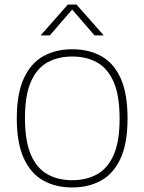

<svg xmlns="http://www.w3.org/2000/svg" viewBox="-20 -819 636 846"><path d="M298 7Q225 7 170.2 -23.8Q115.5 -54.5 84.8 -121.5Q54 -188.5 54 -297Q54 -406.5 85 -473.8Q116 -541 171 -571.5Q226 -602 298 -602Q371.5 -602 426.5 -571.5Q481.5 -541 511.8 -473.8Q542 -406.5 542 -297Q542 -188.5 511.5 -121.5Q481 -54.5 426 -23.8Q371 7 298 7ZM298 -25Q360.5 -25 407.5 -51Q454.5 -77 480.8 -136.2Q507 -195.5 507 -296Q507 -398 480.8 -458Q454.5 -518 407.5 -544Q360.5 -570 298 -570Q236 -570 189.2 -544.2Q142.5 -518.5 116.2 -459Q90 -399.5 90 -299Q90 -197 116.2 -137Q142.5 -77 189.2 -51Q236 -25 298 -25ZM159 -663 279 -799H317L437 -663H396.5L291.5 -784.5H304.5L199.5 -663Z"/></svg>

Font: Encode Sans SC Thin
Style: Regular
Weight: 250
Designer: Multiple Designers
Foundry: Impallari Type
Version: Version 3.002